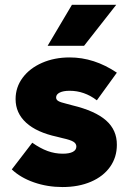

<svg xmlns="http://www.w3.org/2000/svg" viewBox="-20 -753 528 787"><path d="M28.3 -58.6 112.3 -168Q145 -145 175 -134Q205.1 -123 237.3 -123Q264.2 -123 278.6 -130.6Q293 -138.2 293 -152.3Q293 -164.6 280.8 -172.1Q268.6 -179.7 237.3 -186.5L213.9 -192.4Q130.4 -210.4 87.2 -250Q43.9 -289.6 43.9 -346.7Q43.9 -395.5 72.8 -434.3Q101.6 -473.1 152.3 -495.4Q203.1 -517.6 265.6 -517.6Q366.2 -517.6 459 -455.1L377 -341.8Q325.7 -380.9 265.6 -380.9Q239.3 -380.9 224.6 -373.5Q210 -366.2 210 -353.5Q210 -344.2 219 -338.9Q228 -333.5 251 -328.1L276.4 -321.3Q370.1 -298.8 414.8 -259.3Q459.5 -219.7 459 -159.2Q459 -108.4 431.2 -69.1Q403.3 -29.8 352.8 -8.1Q302.2 13.7 236.3 13.7Q174.3 13.7 119.4 -5.4Q64.5 -24.4 28.3 -58.6ZM175.3 -565.4 274.9 -733.4H456.5L324.7 -565.4Z"/></svg>

Font: Wanted Sans Black
Style: Regular
Weight: 900
Designer: Original Design by Kil Hyung-jin and Kang Hanbin, Wanted Lab, Inc; Hangeul from Source Han Sans by Jang Soo-young and Ka
Foundry: Wanted Lab, Inc.
Version: Version 1.003